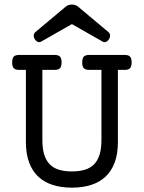

<svg xmlns="http://www.w3.org/2000/svg" viewBox="-20 -824 640 854"><path d="M64.9 -513.2Q48.3 -513.2 41.3 -520.5Q34.2 -527.8 34.2 -546.4Q34.2 -564.9 41.3 -572.3Q48.3 -579.6 64.9 -579.6H223.1Q239.7 -579.6 246.8 -572.3Q253.9 -564.9 253.9 -546.4Q253.9 -527.8 246.8 -520.5Q239.7 -513.2 223.1 -513.2H168.5V-201.7Q168.5 -163.6 176.5 -137Q184.6 -110.4 200.9 -93.5Q217.3 -76.7 241.9 -69.1Q266.6 -61.5 299.8 -61.5Q333 -61.5 357.7 -69.1Q382.3 -76.7 398.7 -93.5Q415 -110.4 423.1 -137Q431.2 -163.6 431.2 -201.7V-513.2H376.5Q359.9 -513.2 352.8 -520.5Q345.7 -527.8 345.7 -546.4Q345.7 -564.9 352.8 -572.3Q359.9 -579.6 376.5 -579.6H534.7Q551.3 -579.6 558.3 -572.3Q565.4 -564.9 565.4 -546.4Q565.4 -527.8 558.3 -520.5Q551.3 -513.2 534.7 -513.2H504.4V-191.9Q504.4 -139.6 490.2 -101.6Q476.1 -63.5 449.7 -38.6Q423.3 -13.7 385.3 -1.5Q347.2 10.7 299.8 10.7Q252 10.7 214.1 -1.5Q176.3 -13.7 149.9 -38.6Q123.5 -63.5 109.4 -101.6Q95.2 -139.6 95.2 -191.9V-513.2ZM163.6 -639.2Q155.3 -634.3 147.5 -637.9Q139.6 -641.6 134.8 -649.4Q129.9 -657.2 129.9 -666Q129.9 -674.8 137.7 -681.6L272.9 -794.9Q283.7 -803.7 299.8 -803.7Q315.4 -803.7 326.7 -794.9L461.9 -681.6Q469.7 -674.8 469.7 -666Q469.7 -657.2 464.8 -649.4Q460 -641.6 452.1 -637.9Q444.3 -634.3 436 -639.2L299.8 -716.8Z"/></svg>

Font: Courier Prime
Style: Regular
Weight: 400
Designer: Alan Dague-Greene
Foundry: Quote-Unquote Apps
Version: Version 1.203